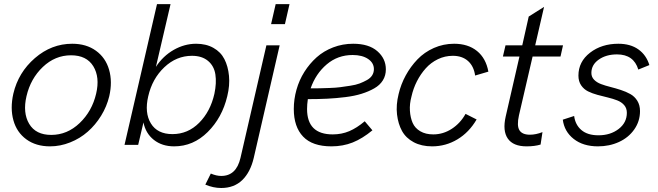

<svg xmlns="http://www.w3.org/2000/svg" viewBox="-20 -710 3224 941"><path d="M225.1 7.3Q156.2 7.3 109.1 -27.1Q62 -61.5 45.7 -120.4Q29.3 -179.2 45.4 -251Q69.8 -355 151.1 -425.3Q232.4 -495.6 334 -495.6Q402.8 -495.6 450.2 -461.4Q497.6 -427.2 514.6 -368.4Q531.7 -309.6 515.6 -238.8Q503.4 -188 475.6 -142.8Q447.8 -97.7 409.9 -64.5Q372.1 -31.2 323.7 -12Q275.4 7.3 225.1 7.3ZM231 -48.8Q309.6 -48.8 370.4 -106.9Q431.2 -165 451.2 -251Q470.2 -331.5 437.3 -385.3Q404.3 -439 328.1 -439Q250 -439 189.9 -381.8Q129.9 -324.7 109.9 -238.8Q90.8 -157.2 123 -103Q155.3 -48.8 231 -48.8Z M833.5 7.3Q774.4 7.3 734.1 -24.4Q693.8 -56.2 683.1 -109.9L657.2 0H590.3L749.5 -689.9H815.9L744.1 -382.3Q778.8 -435.5 831.5 -465.6Q884.3 -495.6 941.4 -495.6Q990.2 -495.6 1026.1 -475.3Q1062 -455.1 1079.8 -420.2Q1097.7 -385.3 1102.3 -338.4Q1106.9 -291.5 1093.8 -238.3Q1068.8 -133.3 998 -63Q927.2 7.3 833.5 7.3ZM825.2 -52.7Q900.9 -52.7 956.1 -108.2Q1011.2 -163.6 1030.8 -250.5Q1042 -303.7 1035.6 -345.2Q1029.3 -386.7 999.5 -411.6Q969.7 -436.5 920.9 -436.5Q844.7 -436.5 785.4 -380.4Q726.1 -324.2 706.5 -238.3Q687.5 -157.2 719.5 -105Q751.5 -52.7 825.2 -52.7Z M1308.6 -591.8 1331.1 -689.9H1398.9L1376.5 -591.8ZM1064 211.4Q1025.4 211.4 986.3 194.8L1013.2 140.6Q1040.5 152.3 1064.5 152.3Q1138.2 152.3 1158.7 63.5L1285.6 -487.8H1350.6L1223.6 64Q1207 134.3 1167 172.9Q1127 211.4 1064 211.4Z M1871.1 -370.1Q1871.1 -339.8 1856.4 -316.2Q1841.8 -292.5 1814.2 -276.9Q1786.6 -261.2 1752.4 -250.5Q1718.3 -239.7 1673.1 -234.1Q1627.9 -228.5 1584.2 -226.3Q1540.5 -224.1 1488.8 -224.1Q1484.9 -198.2 1484.9 -175.8Q1484.9 -51.3 1610.8 -51.3Q1654.3 -51.3 1691.7 -67.1Q1729 -83 1767.6 -115.7L1805.2 -71.3Q1756.3 -30.8 1708.5 -11.7Q1660.6 7.3 1604.5 7.3Q1511.2 7.3 1465.6 -40.5Q1419.9 -88.4 1419.9 -175.8Q1419.9 -223.6 1433.1 -270.5Q1446.3 -317.4 1471.7 -357.7Q1497.1 -397.9 1531.7 -429Q1566.4 -460 1612.8 -477.8Q1659.2 -495.6 1710.9 -495.6Q1787.6 -495.6 1829.3 -459.2Q1871.1 -422.9 1871.1 -370.1ZM1708.5 -440.4Q1635.3 -440.4 1581.3 -394.5Q1527.3 -348.6 1502.4 -276.9Q1529.3 -276.9 1546.6 -277.3Q1564 -277.8 1595 -278.8Q1626 -279.8 1647.5 -282.7Q1668.9 -285.6 1696.5 -289.8Q1724.1 -293.9 1742.7 -301Q1761.2 -308.1 1778.3 -317.6Q1795.4 -327.1 1804 -340.8Q1812.5 -354.5 1812.5 -371.1Q1812.5 -401.9 1783.9 -421.1Q1755.4 -440.4 1708.5 -440.4Z M2097.7 7.3Q2045.9 7.3 2007.8 -12.9Q1969.7 -33.2 1950.4 -67.9Q1931.2 -102.5 1925.8 -149.2Q1920.4 -195.8 1933.6 -249Q1944.8 -296.9 1968.5 -340.3Q1992.2 -383.8 2025.9 -418.9Q2059.6 -454.1 2106.4 -474.9Q2153.3 -495.6 2205.6 -495.6Q2273.9 -495.6 2317.9 -460Q2361.8 -424.3 2373.5 -358.9L2308.6 -339.8Q2302.2 -385.7 2273.7 -411.1Q2245.1 -436.5 2199.2 -436.5Q2160.6 -436.5 2126.2 -419.9Q2091.8 -403.3 2066.7 -375.2Q2041.5 -347.2 2023.4 -311.8Q2005.4 -276.4 1996.6 -236.8Q1986.8 -200.7 1989 -167Q1991.2 -133.3 2002.4 -107.7Q2013.7 -82 2039.8 -66.7Q2065.9 -51.3 2103.5 -51.3Q2151.9 -51.3 2194.1 -78.6Q2236.3 -106 2261.7 -151.9L2315.9 -124.5Q2278.8 -61 2221.7 -26.9Q2164.6 7.3 2097.7 7.3Z M2561 7.3Q2495.1 7.3 2468.8 -30.8Q2442.4 -68.8 2458.5 -139.2L2525.9 -433.1H2444.8L2457.5 -487.8H2539.6L2571.3 -628.9L2646.5 -676.3L2603 -487.8H2739.3L2727.1 -433.1H2590.3L2523.4 -144.5Q2512.2 -94.2 2525.6 -72Q2539.1 -49.8 2577.1 -49.8Q2606.4 -49.8 2638.7 -62.5L2629.4 -1.5Q2600.6 7.3 2561 7.3Z M2910.6 7.3Q2837.9 7.3 2791.7 -29.1Q2745.6 -65.4 2738.3 -123.5L2793.9 -141.6Q2799.3 -98.6 2829.3 -72.8Q2859.4 -46.9 2913.1 -46.9Q2971.7 -46.9 3012 -77.9Q3052.2 -108.9 3052.2 -157.2Q3052.2 -179.7 3039.1 -194.8Q3025.9 -210 3005.1 -218Q2984.4 -226.1 2959 -232.2Q2933.6 -238.3 2908.2 -245.1Q2882.8 -252 2862.1 -262.2Q2841.3 -272.5 2828.1 -292Q2814.9 -311.5 2814.9 -339.4Q2814.9 -407.7 2871.8 -451.7Q2928.7 -495.6 3010.7 -495.6Q3069.8 -495.6 3108.6 -468Q3147.5 -440.4 3162.6 -391.1L3108.4 -369.1Q3085.9 -443.4 3003.9 -443.4Q2950.7 -443.4 2914.6 -418Q2878.4 -392.6 2878.4 -352.5Q2878.4 -333 2891.6 -319.3Q2904.8 -305.7 2925.8 -297.9Q2946.8 -290 2972.2 -283.7Q2997.6 -277.3 3022.9 -269Q3048.3 -260.7 3069.3 -249Q3090.3 -237.3 3103.5 -216.1Q3116.7 -194.8 3116.7 -165.5Q3116.7 -115.7 3088.6 -75.7Q3060.5 -35.6 3013.7 -14.2Q2966.8 7.3 2910.6 7.3Z"/></svg>

Font: HK Grotesk Legacy
Style: Italic
Weight: 400
Italic angle: -13°
Designer: Alfredo Marco Pradil
Foundry: Hanken Design Co.
Version: Version 2.022;PS 002.022;hotconv 1.0.88;makeotf.lib2.5.64775